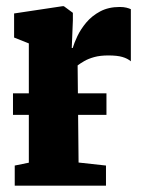

<svg xmlns="http://www.w3.org/2000/svg" viewBox="-20 -586 444 606"><path d="M26.5 0V-63.5L71 -72.5V-449L24.5 -467.5V-543.5L177.5 -566.5H181.5L210 -545.5V-521.5L206.5 -434.5H209.5Q214 -450 224.2 -471.8Q234.5 -493.5 252.2 -514.8Q270 -536 296.2 -550Q322.5 -564 358 -564Q370 -564 379 -561.8Q388 -559.5 393 -557V-392.5Q382.5 -401.5 366.2 -406.2Q350 -411 322 -411Q296 -411 277.2 -405.8Q258.5 -400.5 246 -393.2Q233.5 -386 225 -379.5L228 -73L314.5 -63.5V0ZM316 -291.5V-223.5H21V-291.5Z"/></svg>

Font: Merriweather 24pt SemiCondensed Black
Style: Regular
Weight: 900
Width: 4
Designer: Eben Sorkin
Foundry: Eben Sorkin
Version: Version 2.100